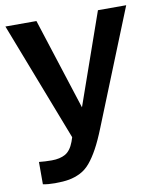

<svg xmlns="http://www.w3.org/2000/svg" viewBox="-83 -591 720 866"><g transform="rotate(-10 277.0 -157.5)"><path d="M342.8 0Q321.3 54.2 301.5 90.3Q281.7 126.5 261.5 150.6Q241.2 174.8 216.1 187.5Q190.9 200.2 164.1 205.1Q137.2 210 99.1 210Q66.4 210 43.9 205.1V103Q72.3 106 102.1 106Q140.1 106 164.8 92Q189.5 78.1 204.1 39.1L210.9 19L1 -524.9H143.1L277.8 -106L424.8 -524.9H554.2Z"/></g></svg>

Font: Nacelle SemiBold
Style: Regular
Weight: 600
Designer: Sora Sagano
Foundry: Sora Sagano
Version: Version 1.000;FEAKit 1.0